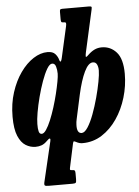

<svg xmlns="http://www.w3.org/2000/svg" viewBox="-65 -830 816 1129"><g transform="rotate(-5 343.0 -265.0)"><path d="M-0.5 -172.5Q-0.5 -250.5 20.8 -316.2Q42 -382 76.8 -431Q111.5 -480 153.5 -507Q195.5 -534 237 -534Q268 -534 282.5 -517.8Q297 -501.5 302 -482Q306 -468 310.5 -472.8Q315 -477.5 318 -492.5L359.5 -677Q362.5 -691 360.2 -695.5Q358 -700 349 -700H344Q335 -700 333 -705Q331 -710 331 -720.5V-762Q331 -772.5 333.5 -776.2Q336 -780 346.5 -780H501Q515 -780 517.8 -776.8Q520.5 -773.5 517.5 -761L462 -512Q459 -498 459 -489Q459 -480 476 -497Q494.5 -515 514 -524.5Q533.5 -534 557 -534Q609 -534 644 -494.8Q679 -455.5 679 -367.5Q679 -296.5 658.5 -227.8Q638 -159 600.2 -103.8Q562.5 -48.5 510.8 -15.5Q459 17.5 396 17.5Q377.5 17.5 359.5 7.5Q351 3 346.8 2.5Q342.5 2 340 14L311.5 147Q308.5 159.5 308.8 164.8Q309 170 319 170H320.5Q332.5 170 336 173.8Q339.5 177.5 339.5 189.5V225.5Q339.5 241 336 245.5Q332.5 250 317.5 250H178.5Q159 250 154 246.5Q149 243 152 228L208.5 -11.5Q211.5 -24.5 206.8 -26.2Q202 -28 189.5 -15Q172 3 155 9Q138 15 119.5 15Q88.5 15 61.2 -1.8Q34 -18.5 16.8 -59.2Q-0.5 -100 -0.5 -172.5ZM286 -402.5Q286 -425 280.2 -444.5Q274.5 -464 258.5 -464Q243.5 -464 227.5 -436.8Q211.5 -409.5 196 -366.5Q180.5 -323.5 168 -275.5Q155.5 -227.5 148.2 -185Q141 -142.5 141 -117.5Q140.5 -90 144.8 -74Q149 -58 162 -58Q174.5 -58 188.5 -78.5Q202.5 -99 216.5 -132.8Q230.5 -166.5 243 -206.2Q255.5 -246 265 -285Q274.5 -324 280.2 -355.2Q286 -386.5 286 -402.5ZM369.5 -92.5Q367.5 -42.5 396.5 -42.5Q414 -42.5 432.8 -71.5Q451.5 -100.5 468.5 -146Q485.5 -191.5 499 -241.5Q512.5 -291.5 520.5 -334.2Q528.5 -377 528.5 -400Q528.5 -422 521.2 -436.2Q514 -450.5 497.5 -450.5Q471 -450.5 447.2 -401.2Q423.5 -352 405 -269.5L374 -127Q371.5 -118 370.8 -109.8Q370 -101.5 369.5 -92.5Z"/></g></svg>

Font: Besley* Condensed
Style: Bold Italic
Weight: 700
Width: 3
Italic angle: -13°
Designer: Owen Earl
Foundry: indestructible type*
Version: Version 3.000; ttfautohint (v1.8.3)